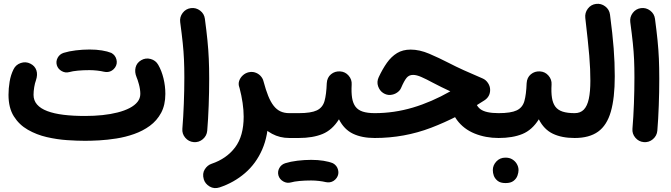

<svg xmlns="http://www.w3.org/2000/svg" viewBox="-20 -676 3497 1000"><path d="M24.3 -182.1Q24.3 -114.3 52 -70.2Q79.7 -26.1 125.1 -0.2Q170.4 25.8 223.8 38.1Q277.2 50.4 329.7 53.9Q382.1 57.4 423 57.4Q454 57.4 496.6 55.1Q539.2 52.7 586.3 45.3Q633.4 38 678.6 22Q723.8 6.1 760.5 -20.7Q797.2 -47.5 819.2 -88.3Q841.2 -129.2 841.2 -187Q841.2 -228.3 831.5 -267.9Q821.9 -307.6 804.1 -338.4Q790.8 -361.8 764.6 -368.8Q738.5 -375.9 715.5 -362.5Q692.4 -349.2 686.3 -325Q680.2 -300.7 691.3 -273.9Q696.3 -263.3 703.6 -236.8Q710.8 -210.2 710.8 -187Q710.8 -163.8 696.2 -145.4Q681.6 -127.1 655.2 -113.3Q628.7 -99.5 592.7 -90.3Q556.8 -81.1 513.5 -76.5Q470.3 -72 423 -72Q360.2 -72 310.7 -78.1Q261.2 -84.2 226.3 -97.4Q191.3 -110.6 173 -131.7Q154.7 -152.7 154.7 -182.1Q154.7 -200.4 158.2 -221.9Q161.7 -243.3 167 -257Q177.2 -287.1 169.5 -309.9Q161.7 -332.8 138.2 -344.5Q114.3 -356.6 88.3 -347.9Q62.4 -339.2 50.7 -315.3Q35.9 -285.8 30.1 -250.5Q24.3 -215.3 24.3 -182.1ZM276 -336.5Q282.1 -316.5 301.2 -305.8Q320.3 -295 340.6 -300.5Q358 -305.5 385.6 -308.1Q413.2 -310.7 446.3 -310.7Q461.2 -310.7 473.3 -317.9Q485.5 -325.2 492.7 -337.6Q500 -350 500 -364.4Q500 -386.5 484.2 -402.3Q468.4 -418.1 446.3 -418.1Q410.9 -418.1 374.9 -413.7Q338.9 -409.3 311.6 -400.8Q290.6 -394 280.5 -375.4Q270.3 -356.8 276 -336.5ZM392.6 -364.4Q392.6 -342.3 408.4 -326.5Q424.2 -310.7 446.3 -310.7Q465.9 -310.7 486.7 -308.3Q507.4 -305.9 521.5 -302.4Q532.3 -299.9 543 -301.3Q553.6 -302.7 562.8 -308.5Q572 -314.2 579.1 -324.1Q592.3 -343.3 586.5 -366Q580.8 -388.8 559.9 -400.4Q540 -408.6 510.9 -413.3Q481.8 -418.1 446.3 -418.1Q424.2 -418.1 408.4 -402.3Q392.6 -386.5 392.6 -364.4Z M918.5 -560.7Q927 -497.3 931.7 -452.2Q936.4 -407.1 938.2 -365.9Q940.1 -324.7 940.1 -272.8Q940.1 -205.7 937.4 -135.9Q934.8 -66.2 929.8 -5.7Q927.5 20.8 944.9 41.3Q962.4 61.9 988.9 64.2Q1015.7 66.5 1036.4 48.9Q1057 31.2 1059.3 4.8Q1064.3 -55.5 1066.9 -126.2Q1069.5 -196.9 1069.5 -266.2Q1069.5 -323.4 1067.4 -369.8Q1065.4 -416.3 1060.5 -465.1Q1055.7 -513.9 1047.1 -578Q1043.7 -604.5 1022.2 -620.8Q1000.6 -637.1 974.1 -633.7Q947.6 -630.2 931.3 -608.7Q915 -587.2 918.5 -560.7Z M1267.2 -296.9Q1247.8 -289.7 1233.6 -269.3Q1219.5 -248.9 1227.1 -220.1Q1249.1 -136 1249.1 -68.4Q1249.1 32.3 1204.6 91.5Q1160 150.6 1082.2 176.9Q1060.5 184.1 1046.6 205.9Q1032.6 227.8 1041.4 258.1Q1048.2 281.1 1071.7 295.3Q1095.2 309.4 1123.9 300Q1198.7 275 1256 225.6Q1313.4 176.3 1345.6 102.7Q1377.8 29.2 1377.8 -68.4Q1377.8 -156 1352.4 -252.6Q1348.6 -268.6 1336.3 -281.4Q1324 -294.2 1306 -299.3Q1288.1 -304.4 1267.2 -296.9ZM1226.3 -221.6Q1243.9 -170.7 1268.2 -123.2Q1292.6 -75.7 1324.6 -38.3Q1356.7 -0.9 1397 20.9Q1437.4 42.7 1486.8 42.7H1487.3Q1514.3 42.7 1533 23.6Q1551.6 4.5 1551.6 -22Q1551.6 -49 1533 -67.8Q1514.3 -86.7 1487.3 -86.7H1486.8Q1460.6 -86.7 1440.6 -96Q1420.7 -105.3 1405.2 -125.2Q1389.6 -145.1 1377 -176.3Q1364.4 -207.5 1352.8 -251.1Q1345.7 -276.5 1323.1 -291.3Q1300.5 -306 1274.8 -299.6Q1257.4 -295.4 1244.2 -283.1Q1231 -270.8 1225.6 -254.5Q1220.3 -238.3 1226.3 -221.6Z M1422.1 -22Q1422.1 4.5 1441.5 23.6Q1460.8 42.7 1487.3 42.7H1536.1Q1563.1 42.7 1582.2 23.6Q1601.3 4.5 1601.3 -22Q1601.3 -49 1582.2 -67.8Q1563.1 -86.7 1536.1 -86.7H1487.3Q1460.8 -86.7 1441.5 -67.8Q1422.1 -49 1422.1 -22Z M1470.9 -22Q1470.9 4.5 1490.3 23.6Q1509.6 42.7 1536.1 42.7Q1609.1 42.7 1659.8 21.9Q1710.4 1.1 1745.4 -54.6Q1772.1 -1.7 1818.5 20.5Q1864.9 42.7 1931.6 42.7H1932.1Q1959.1 42.7 1977.8 23.6Q1996.5 4.5 1996.5 -22Q1996.5 -49 1977.8 -67.8Q1959.1 -86.7 1932.1 -86.7H1931.6Q1894.2 -86.7 1869.6 -94.6Q1845.1 -102.5 1831.7 -120.2Q1818.4 -137.9 1813.8 -166.3Q1809.3 -194.6 1811.6 -235.4Q1813.5 -261.5 1795.9 -282Q1778.3 -302.5 1751.6 -304.1Q1724.2 -305.9 1704 -289.2Q1683.7 -272.5 1681.9 -242.6Q1679.8 -184 1670.2 -149.8Q1660.6 -115.7 1630.3 -101.2Q1600 -86.7 1536.1 -86.7Q1509.6 -86.7 1490.3 -67.8Q1470.9 -49 1470.9 -22ZM1430.3 238.2Q1436.4 258.2 1455.5 268.9Q1474.6 279.7 1494.9 274.2Q1512.3 269.2 1539.9 266.6Q1567.5 264 1600.6 264Q1615.5 264 1627.6 256.8Q1639.8 249.5 1647 237.1Q1654.3 224.7 1654.3 210.3Q1654.3 188.2 1638.5 172.4Q1622.7 156.6 1600.6 156.6Q1565.2 156.6 1529.2 161Q1493.2 165.4 1465.9 174Q1444.9 180.7 1434.8 199.3Q1424.6 217.9 1430.3 238.2ZM1546.9 210.3Q1546.9 232.4 1562.7 248.2Q1578.5 264 1600.6 264Q1620.2 264 1641 266.4Q1661.7 268.8 1675.8 272.3Q1686.6 274.8 1697.3 273.4Q1707.9 272 1717.1 266.2Q1726.3 260.5 1733.4 250.6Q1746.6 231.4 1740.8 208.7Q1735.1 185.9 1714.2 174.3Q1694.3 166.1 1665.2 161.4Q1636.1 156.6 1600.6 156.6Q1578.5 156.6 1562.7 172.4Q1546.9 188.2 1546.9 210.3Z M2119 -417.7Q2077.9 -417.7 2048 -399.5Q2018.1 -381.2 1995.1 -348.8Q1972.2 -316.3 1952.4 -273.8Q1941.3 -249.9 1949.3 -226.7Q1957.4 -203.6 1975.3 -191.9Q1993.9 -179.9 2013.5 -181.6Q2033.2 -183.3 2048.5 -194Q2063.7 -204.6 2069.1 -218.3Q2085.1 -255.4 2097.7 -270.6Q2110.2 -285.9 2131.5 -285.9Q2149.8 -285.9 2174.9 -274.8Q2200.1 -263.8 2233.6 -245.6Q2255 -234.3 2277.8 -223.1Q2300.7 -211.9 2325.4 -200.3Q2227.4 -144.5 2129.9 -115.6Q2032.3 -86.7 1932.1 -86.7Q1905.3 -86.7 1886.1 -67.3Q1866.9 -47.9 1866.9 -22Q1866.9 3.8 1886.1 23.3Q1905.3 42.7 1932.1 42.7Q2085.4 42.7 2225.3 -10.6Q2365.1 -64 2502.6 -153.1Q2532.8 -172.5 2532.8 -208Q2532.8 -226.6 2521.7 -243.4Q2510.6 -260.3 2493.5 -267.5Q2439.6 -290.4 2396.1 -310.1Q2352.7 -329.8 2318.4 -347.7Q2266.1 -374.6 2215.5 -396.2Q2164.8 -417.7 2119 -417.7ZM2324.7 -171.5Q2324.7 -98.8 2359.7 -51.3Q2394.7 -3.8 2452.1 19.5Q2509.5 42.7 2576.7 42.7H2577.1Q2604.1 42.7 2622.8 23.6Q2641.5 4.5 2641.5 -22Q2641.5 -49 2622.8 -67.8Q2604.1 -86.7 2577.1 -86.7H2576.7Q2509.3 -86.7 2481.7 -107.8Q2454.1 -129 2454.1 -171.5Q2454.1 -198.5 2435.2 -217.2Q2416.4 -235.8 2389.4 -235.8Q2362.9 -235.8 2343.8 -217.2Q2324.7 -198.5 2324.7 -171.5Z M2512 -22Q2512 4.5 2531.3 23.6Q2550.7 42.7 2577.1 42.7Q2650.1 42.7 2700.8 21.9Q2751.5 1.1 2786.4 -54.6Q2813.1 -1.7 2859.5 20.5Q2905.9 42.7 2972.7 42.7H2973.1Q3000.1 42.7 3018.8 23.6Q3037.5 4.5 3037.5 -22Q3037.5 -49 3018.8 -67.8Q3000.1 -86.7 2973.1 -86.7H2972.7Q2935.2 -86.7 2910.6 -94.6Q2886.1 -102.5 2872.7 -120.2Q2859.4 -137.9 2854.9 -166.3Q2850.3 -194.6 2852.7 -235.4Q2854.5 -261.5 2836.9 -282Q2819.3 -302.5 2792.6 -304.1Q2765.3 -305.9 2745 -289.2Q2724.7 -272.5 2722.9 -242.6Q2720.8 -184 2711.2 -149.8Q2701.7 -115.7 2671.3 -101.2Q2641 -86.7 2577.1 -86.7Q2550.7 -86.7 2531.3 -67.8Q2512 -49 2512 -22ZM2546.8 209.7Q2546.8 224.9 2551.9 239Q2557.5 254.2 2571.8 265.8Q2586.1 277.5 2613.3 277.5Q2639.9 277.5 2654.6 266.1Q2669.3 254.8 2675 239Q2680.7 223.1 2680.7 210Q2680.7 191.8 2670.2 175.3Q2662.1 162.5 2647.7 153.7Q2633.3 145 2612.5 145Q2583.9 145 2565.3 164.9Q2546.8 184.7 2546.8 209.7Z M2908.4 -22Q2908.4 4.5 2927.6 23.6Q2946.7 42.7 2973.1 42.7Q3049.3 42.7 3095.2 9.6Q3141 -23.4 3161.4 -94.4Q3181.9 -165.4 3181.9 -278.7Q3181.9 -314.8 3180.5 -350.4Q3179.1 -386 3176.2 -424Q3173.3 -461.9 3168.6 -505.1Q3163.9 -548.3 3157.1 -600Q3153.7 -626.5 3132.1 -642.8Q3110.6 -659.1 3084.1 -655.6Q3057.6 -652.2 3041.5 -630.7Q3025.4 -609.1 3028.4 -582.6Q3035.6 -519.7 3040.8 -471.6Q3046 -423.5 3049.1 -385.7Q3052.1 -348 3053.5 -316.8Q3054.8 -285.5 3054.8 -255.6Q3054.8 -199 3046.8 -161.4Q3038.7 -123.8 3020.8 -105.2Q3002.9 -86.7 2973.1 -86.7Q2946.7 -86.7 2927.6 -67.8Q2908.4 -49 2908.4 -22Z M3262.7 -560.7Q3271.2 -497.3 3275.9 -452.2Q3280.6 -407.1 3282.5 -365.9Q3284.3 -324.7 3284.3 -272.8Q3284.3 -205.7 3281.7 -135.9Q3279.1 -66.2 3274 -5.7Q3271.7 20.8 3289.2 41.3Q3306.6 61.9 3333.1 64.2Q3360 66.5 3380.6 48.9Q3401.2 31.2 3403.6 4.8Q3408.6 -55.5 3411.1 -126.2Q3413.7 -196.9 3413.7 -266.2Q3413.7 -323.4 3411.7 -369.8Q3409.7 -416.3 3404.8 -465.1Q3399.9 -513.9 3391.4 -578Q3387.9 -604.5 3366.4 -620.8Q3344.8 -637.1 3318.4 -633.7Q3291.9 -630.2 3275.6 -608.7Q3259.3 -587.2 3262.7 -560.7Z"/></svg>

Font: Mikhak VF
Style: Regular
Weight: 100
Designer: Amin Abedi
Version: Version 3.001